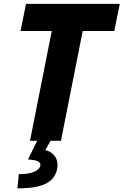

<svg xmlns="http://www.w3.org/2000/svg" viewBox="-20 -740 649 1009"><path d="M252 -577.1H87.9L116.7 -719.7H609.4L580.6 -577.1H414.6L300.3 0H137.7ZM191.9 131.3Q192.4 129.4 192.4 126Q192.4 113.3 176.8 106.7Q161.1 100.1 127.4 97.7L175.3 0H245.6L218.3 48.8Q246.1 55.2 264.2 75.7Q282.2 96.2 282.2 127.4Q282.2 136.7 279.8 149.9Q269 201.7 218.8 226.1Q168.5 250.5 71.3 249.5L79.1 174.8Q111.3 175.8 136.2 169.9Q161.1 164.1 175.3 153.8Q189.5 143.6 191.9 131.3Z"/></svg>

Font: Reddit Sans Vanilla ExtraBold
Style: Italic
Weight: 800
Italic angle: -11.25°
Designer: Stephen Hutchings
Version: Version 1.013